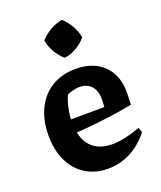

<svg xmlns="http://www.w3.org/2000/svg" viewBox="-142 -852 798 953"><g transform="rotate(-20 256.5 -375.5)"><path d="M264 11Q197 11 146.5 -20.5Q96 -52 68.5 -109.5Q41 -167 41 -244Q41 -324 70 -384Q99 -444 153 -477Q207 -510 280 -510Q341 -510 386 -486.5Q431 -463 455.5 -419Q480 -375 480 -315L478 -249Q410 -236 352.5 -228.5Q295 -221 240.5 -216Q186 -211 127 -208L128 -282L350 -283L352 -322Q352 -369 329.5 -394Q307 -419 266 -419Q250 -419 233.5 -414.5Q217 -410 201 -403Q187 -370 180 -335Q173 -300 173 -267Q173 -183 212.5 -139.5Q252 -96 325 -96Q388 -96 474 -128L483 -102Q439 -46 383 -17.5Q327 11 264 11ZM300 -762Q325 -739 342.5 -708.5Q360 -678 365 -646Q345 -621 313.5 -602.5Q282 -584 249 -580Q225 -600 206.5 -631.5Q188 -663 183 -696Q205 -720 235.5 -738Q266 -756 300 -762Z"/></g></svg>

Font: Piazzolla Thin ExtraBold
Style: Regular
Weight: 800
Version: Version 2.005